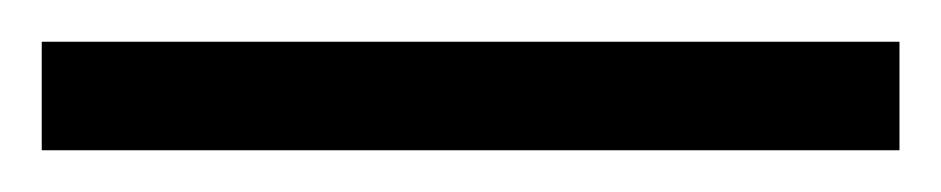

<svg xmlns="http://www.w3.org/2000/svg" viewBox="-20 45 451 92"><path d="M0 117V65H411V117Z"/></svg>

Font: Archivo SemiCondensed ExtraLight
Style: Regular
Weight: 250
Width: 4
Designer: Hector Gatti
Foundry: Omnibus-Type
Version: Version 2.001